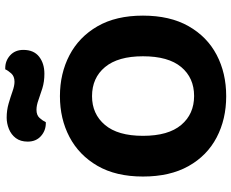

<svg xmlns="http://www.w3.org/2000/svg" viewBox="-96 -779 892 740"><g transform="rotate(-90 350.0 -409.0)"><path d="M659.8 -304Q659.8 -200 619.2 -128.4Q578.5 -56.7 508.5 -20Q438.4 16.8 349.3 16.8Q260.5 16.8 190.3 -20Q120.1 -56.7 79.8 -128.4Q39.6 -200 39.6 -304Q39.6 -408 80.8 -479.3Q122.1 -550.5 192.2 -587.3Q262.2 -624 349.3 -624Q436.6 -624 507.1 -587.3Q577.5 -550.5 618.7 -479.3Q659.8 -408 659.8 -304ZM503.1 -304Q503.1 -400.2 461.4 -450.3Q419.8 -500.3 349.3 -500.3Q280.6 -500.3 238.6 -450.6Q196.5 -401 196.5 -304Q196.5 -206.3 238.5 -156.6Q280.4 -106.9 350.1 -106.9Q420 -106.9 461.6 -156.6Q503.1 -206.3 503.1 -304ZM266.7 -829.3Q294.7 -829.3 320.2 -822Q345.8 -814.6 367.5 -806.9Q389.3 -799.1 404.8 -799.1Q425.8 -799.1 437 -811.6Q448.2 -824.2 452.9 -834.8H457.4Q486 -834.8 506.9 -815.7Q527.7 -796.6 527.7 -764.9Q527.7 -724.8 501.6 -704.3Q475.6 -683.9 435.7 -683.9Q404.7 -683.9 379.5 -691.8Q354.4 -699.6 334 -707Q313.6 -714.4 296.9 -714.4Q275.8 -714.4 265.2 -702.2Q254.5 -690.1 249 -678.4H245.3Q216.6 -678.4 195.4 -697.3Q174.2 -716.2 174.2 -748.3Q174.2 -775.9 187.7 -794Q201.3 -812 223 -820.7Q244.6 -829.3 266.7 -829.3Z"/></g></svg>

Font: Baloo Paaji 2
Style: Regular
Weight: 400
Designer: Shuchita Grover, Noopur Datye and Ek Type
Foundry: Ek Type
Version: Version 1.700